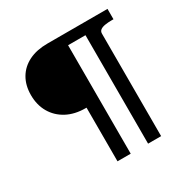

<svg xmlns="http://www.w3.org/2000/svg" viewBox="-161 -852 973 995"><g transform="rotate(-30 325.0 -355.0)"><path d="M341 0V-710H252Q188 -710 141.5 -687Q95 -664 70 -621.5Q45 -579 45 -521Q45 -462 71 -417Q97 -372 144.5 -346.5Q192 -321 257 -321H262V0ZM474 -710H299V-649H474ZM523 0V-613Q523 -627 533 -634.5Q543 -642 561 -645Q579 -648 601 -648H612V-710H445V0Z"/></g></svg>

Font: Roboto Serif 20pt Medium
Style: Regular
Weight: 500
Version: Version 1.008